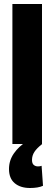

<svg xmlns="http://www.w3.org/2000/svg" viewBox="-20 -720 272 960"><path d="M42 0V-700H190V0ZM130 220Q82 220 53.5 196Q25 172 25 125Q25 82 49.5 47Q74 12 111 -11L191 0Q164 21 152 39.5Q140 58 140 80Q140 97 148.5 104.5Q157 112 170 112Q181 112 188 109L195 209Q171 220 130 220Z"/></svg>

Font: Georama SemiCondensed
Style: Bold
Weight: 700
Width: 4
Designer: Jean-Baptiste Levee
Foundry: Production Type
Version: Version 1.000